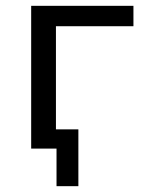

<svg xmlns="http://www.w3.org/2000/svg" viewBox="-20 -510 497 659"><path d="M174 129V0H91V-66H249V129ZM87 0V-490H438V-420H172V0Z"/></svg>

Font: Nunito Sans 10pt
Style: Regular
Weight: 400
Designer: Vernon Adams
Foundry: Vernon Adams
Version: Version 3.101;gftools[0.9.27]